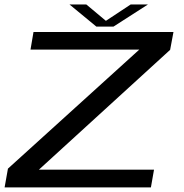

<svg xmlns="http://www.w3.org/2000/svg" viewBox="-28 -814 798 834"><path d="M-8 0H627.5L641 -77H141L711 -597.5L725.5 -675H117.5L104.5 -598.5H577L6.5 -81.5ZM390.5 -698.5H465L614.5 -794.5H539.5L432 -723.5L347 -794.5H274Z"/></svg>

Font: Anybody Expanded
Style: Italic
Weight: 400
Width: 7
Italic angle: -10°
Version: Version 1.113;gftools[0.9.25]